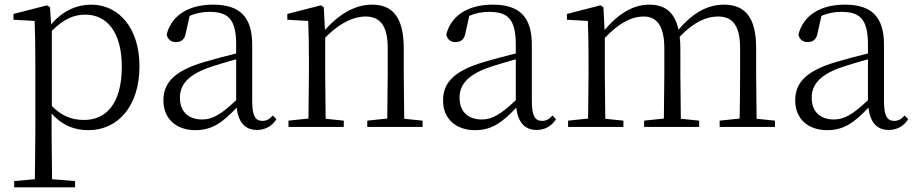

<svg xmlns="http://www.w3.org/2000/svg" viewBox="-20 -546 3939 826"><path d="M360 14C489 14 580 -91 580 -261C580 -422 494 -526 372 -526C313 -526 250 -501 200 -441L195 -515L182 -523L38 -486V-461L129 -456C131 -406 132 -351 132 -282V30L130 225L41 233V260H303V233L204 225L202 30V-58C250 -3 306 14 360 14ZM203 -413C256 -467 301 -483 347 -483C439 -483 504 -409 504 -259C504 -94 431 -30 343 -30C291 -30 249 -44 203 -90Z M1085 13C1120 13 1149 -2 1169 -33L1154 -49C1138 -32 1126 -26 1109 -26C1080 -26 1065 -45 1065 -111V-354C1065 -476 1009 -526 897 -526C790 -526 718 -479 697 -398C701 -377 715 -365 737 -365C760 -365 775 -376 780 -407L796 -478C825 -490 853 -495 880 -495C960 -495 996 -466 996 -354V-316C951 -305 902 -292 858 -279C730 -241 683 -190 683 -114C683 -31 743 14 820 14C892 14 937 -18 998 -83C1005 -23 1032 13 1085 13ZM996 -115C930 -52 892 -32 850 -32C792 -32 754 -64 754 -126C754 -179 786 -221 872 -253C909 -266 953 -279 996 -291Z M1645 0H1798V-27L1719 -35L1717 -227V-338C1717 -474 1667 -526 1581 -526C1515 -526 1447 -494 1378 -417L1373 -515L1360 -523L1216 -486V-461L1306 -456C1308 -406 1309 -353 1309 -285V-227L1307 -36L1221 -27V0H1459V-27L1381 -35L1379 -227V-384C1449 -455 1509 -475 1552 -475C1612 -475 1648 -440 1648 -339V-227L1646 -36L1560 -27V0Z M2288 13C2323 13 2352 -2 2372 -33L2357 -49C2341 -32 2329 -26 2312 -26C2283 -26 2268 -45 2268 -111V-354C2268 -476 2212 -526 2100 -526C1993 -526 1921 -479 1900 -398C1904 -377 1918 -365 1940 -365C1963 -365 1978 -376 1983 -407L1999 -478C2028 -490 2056 -495 2083 -495C2163 -495 2199 -466 2199 -354V-316C2154 -305 2105 -292 2061 -279C1933 -241 1886 -190 1886 -114C1886 -31 1946 14 2023 14C2095 14 2140 -18 2201 -83C2208 -23 2235 13 2288 13ZM2199 -115C2133 -52 2095 -32 2053 -32C1995 -32 1957 -64 1957 -126C1957 -179 1989 -221 2075 -253C2112 -266 2156 -279 2199 -291Z M3160 0H3314V-27L3235 -35L3233 -227V-340C3233 -474 3183 -526 3094 -526C3026 -526 2961 -492 2899 -418C2883 -495 2839 -526 2773 -526C2706 -526 2642 -489 2581 -417L2576 -515L2563 -523L2419 -486V-461L2509 -456C2511 -406 2512 -354 2512 -286V-227L2510 -36L2424 -27V0H2662V-27L2584 -35L2582 -227V-383C2648 -452 2701 -475 2749 -475C2803 -475 2838 -438 2838 -338V-227L2836 -36L2751 -27V0H2988V-27L2909 -35L2907 -227V-338C2907 -356 2906 -373 2904 -388C2968 -455 3023 -475 3069 -475C3128 -475 3164 -441 3164 -338V-227C3164 -172 3163 -91 3162 -36L3076 -27V0Z M3803 13C3838 13 3867 -2 3887 -33L3872 -49C3856 -32 3844 -26 3827 -26C3798 -26 3783 -45 3783 -111V-354C3783 -476 3727 -526 3615 -526C3508 -526 3436 -479 3415 -398C3419 -377 3433 -365 3455 -365C3478 -365 3493 -376 3498 -407L3514 -478C3543 -490 3571 -495 3598 -495C3678 -495 3714 -466 3714 -354V-316C3669 -305 3620 -292 3576 -279C3448 -241 3401 -190 3401 -114C3401 -31 3461 14 3538 14C3610 14 3655 -18 3716 -83C3723 -23 3750 13 3803 13ZM3714 -115C3648 -52 3610 -32 3568 -32C3510 -32 3472 -64 3472 -126C3472 -179 3504 -221 3590 -253C3627 -266 3671 -279 3714 -291Z"/></svg>

Font: Noto Serif CJK TC Light
Style: Regular
Weight: 300
Designer: Ryoko NISHIZUKA 西塚涼子 (kana & ideographs); Frank Grießhammer (Latin, Greek & Cyrillic); Wenlong ZHANG 张文龙 (bopomofo); San
Foundry: Adobe
Version: Version 2.001;hotconv 1.1.0;makeotfexe 2.6.0